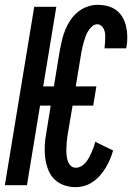

<svg xmlns="http://www.w3.org/2000/svg" viewBox="-33 -763 553 791"><path d="M279 8Q253 8 229.5 -0.5Q206 -9 189.5 -26Q173 -43 164.5 -66.5Q156 -90 153 -114.5Q150 -139 151.5 -165Q153 -191 158 -217L176 -328H132L78 0H-13L108 -735H199L145 -407H189L214 -559Q218 -580 223 -600.5Q228 -621 236.5 -641.5Q245 -662 257.5 -680.5Q270 -699 287.5 -713.5Q305 -728 326.5 -735.5Q348 -743 368 -743Q390 -743 410 -738Q430 -733 446 -721Q462 -709 472 -691.5Q482 -674 486.5 -654Q491 -634 491.5 -612.5Q492 -591 488 -570L487 -564H397L398 -567Q399 -577 399.5 -586.5Q400 -596 400.5 -605.5Q401 -615 400 -624.5Q399 -634 395 -642.5Q391 -651 384 -657Q377 -663 368 -663Q356 -663 346.5 -654.5Q337 -646 330.5 -635.5Q324 -625 320 -614Q316 -603 312.5 -591.5Q309 -580 306.5 -568.5Q304 -557 302 -546L279 -407H364L351 -328H266L245 -204Q243 -191 242 -178Q241 -165 240.5 -152Q240 -139 241 -126.5Q242 -114 245.5 -102Q249 -90 257.5 -81Q266 -72 279 -72Q291 -72 301.5 -78Q312 -84 320 -93.5Q328 -103 333.5 -113.5Q339 -124 344 -135Q349 -146 353 -157Q357 -168 359 -179L433 -143Q428 -125 420.5 -107.5Q413 -90 403 -73Q393 -56 380 -41Q367 -26 350.5 -14.5Q334 -3 315.5 2.5Q297 8 279 8Z"/></svg>

Font: Iosevka Curly Medium
Style: Italic
Weight: 500
Italic angle: -9°
Monospace: yes
Designer: Belleve Invis
Foundry: Belleve Invis
Version: Version 22.1.2; ttfautohint (v1.8.4)